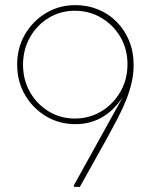

<svg xmlns="http://www.w3.org/2000/svg" viewBox="-20 -730 588 750"><path d="M270 0 268 -5 478 -384 481 -387Q462 -351 439.5 -324Q417 -297 391 -279.5Q365 -262 336 -253.5Q307 -245 275 -245Q211 -245 159.5 -276Q108 -307 77.5 -359.5Q47 -412 47 -478Q47 -543 77.5 -595.5Q108 -648 159.5 -679Q211 -710 275 -710Q322 -710 363.5 -693Q405 -676 436 -644.5Q467 -613 484.5 -570.5Q502 -528 502 -476Q502 -441 494 -406.5Q486 -372 472 -337.5Q458 -303 440 -268.5Q422 -234 403 -199L292 0ZM478 -479Q478 -538 450.5 -585Q423 -632 376.5 -660Q330 -688 272 -688Q216 -688 170 -660Q124 -632 97 -584Q70 -536 70 -477Q70 -418 97 -370.5Q124 -323 170 -295Q216 -267 272 -267Q330 -267 376.5 -295.5Q423 -324 450.5 -372Q478 -420 478 -479Z"/></svg>

Font: Mach Thin
Style: Regular
Weight: 250
Version: Version 1.002